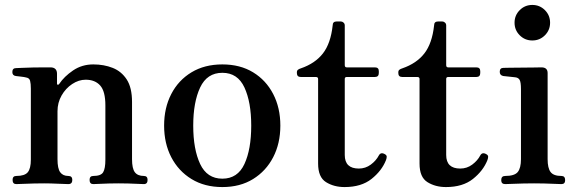

<svg xmlns="http://www.w3.org/2000/svg" viewBox="-20 -746 2340 778"><path d="M46 0Q31 0 31 -17Q31 -33 46 -33Q80 -33 92.5 -48Q105 -63 105 -99V-387Q105 -407 102 -418.5Q99 -430 86 -432Q79 -434 65 -435.5Q51 -437 44 -438Q30 -440 30 -454Q30 -470 45 -470Q48 -470 68 -471Q88 -472 113 -472.5Q138 -473 159 -473Q180 -473 186 -473Q211 -472 211 -447V-407Q211 -403 214 -402.5Q217 -402 220 -406Q240 -436 276 -460.5Q312 -485 358 -485Q401 -485 436.5 -471Q472 -457 493.5 -424Q515 -391 515 -333V-101Q515 -63 526.5 -48Q538 -33 563 -33Q578 -33 578 -17Q578 0 563 0Q556 0 538 -1Q520 -2 499 -2.5Q478 -3 460 -3Q443 -3 422 -2.5Q401 -2 383.5 -1Q366 0 358 0Q343 0 343 -17Q343 -33 358 -33Q389 -33 398 -48Q407 -63 407 -99V-319Q407 -376 386 -399.5Q365 -423 327 -423Q299 -423 272.5 -405.5Q246 -388 229.5 -359Q213 -330 213 -295V-101Q213 -63 224 -48Q235 -33 257 -33Q273 -33 273 -17Q273 0 257 0Q246 0 215.5 -1.5Q185 -3 159 -3Q142 -3 118 -2.5Q94 -2 74 -1Q54 0 46 0Z M881 12Q809 12 756 -20.5Q703 -53 674 -109Q645 -165 645 -237Q645 -309 674 -365Q703 -421 756 -453Q809 -485 881 -485Q953 -485 1005.5 -453Q1058 -421 1087 -365Q1116 -309 1116 -237Q1116 -165 1087 -109Q1058 -53 1005.5 -20.5Q953 12 881 12ZM881 -22Q943 -22 970.5 -81.5Q998 -141 998 -237Q998 -332 970.5 -391.5Q943 -451 881 -451Q819 -451 791 -391.5Q763 -332 763 -237Q763 -141 791 -81.5Q819 -22 881 -22Z M1376 12Q1333 12 1301 -8Q1269 -28 1269 -83V-426Q1269 -434 1260 -434H1199Q1183 -434 1183 -450V-453Q1183 -460 1187.5 -463.5Q1192 -467 1199 -469Q1257 -489 1288.5 -529.5Q1320 -570 1328 -643Q1328 -659 1344 -659H1361Q1367 -659 1372 -654.5Q1377 -650 1377 -643V-482Q1377 -473 1385 -473H1499Q1515 -473 1515 -458V-450Q1515 -434 1499 -434H1385Q1377 -434 1377 -426V-118Q1377 -63 1434 -63Q1461 -63 1482.5 -79Q1504 -95 1515 -116Q1523 -131 1540 -121Q1547 -117 1547 -111Q1547 -105 1544 -97Q1527 -54 1485.5 -21Q1444 12 1376 12Z M1787 12Q1744 12 1712 -8Q1680 -28 1680 -83V-426Q1680 -434 1671 -434H1610Q1594 -434 1594 -450V-453Q1594 -460 1598.5 -463.5Q1603 -467 1610 -469Q1668 -489 1699.5 -529.5Q1731 -570 1739 -643Q1739 -659 1755 -659H1772Q1778 -659 1783 -654.5Q1788 -650 1788 -643V-482Q1788 -473 1796 -473H1910Q1926 -473 1926 -458V-450Q1926 -434 1910 -434H1796Q1788 -434 1788 -426V-118Q1788 -63 1845 -63Q1872 -63 1893.5 -79Q1915 -95 1926 -116Q1934 -131 1951 -121Q1958 -117 1958 -111Q1958 -105 1955 -97Q1938 -54 1896.5 -21Q1855 12 1787 12Z M2027 0Q2011 0 2011 -16Q2011 -33 2027 -33Q2065 -33 2078 -49Q2091 -65 2091 -101V-385Q2091 -413 2085.5 -422.5Q2080 -432 2066 -433Q2059 -434 2042.5 -435.5Q2026 -437 2019 -438Q2005 -441 2005 -455Q2005 -471 2020 -471Q2023 -471 2045 -471.5Q2067 -472 2094.5 -472Q2122 -472 2145 -472.5Q2168 -473 2174 -473Q2199 -473 2199 -450V-101Q2199 -65 2211 -49Q2223 -33 2255 -33Q2270 -33 2270 -16Q2270 0 2255 0Q2248 0 2228 -1Q2208 -2 2185 -2.5Q2162 -3 2144 -3Q2127 -3 2102 -2.5Q2077 -2 2055.5 -1Q2034 0 2027 0ZM2137 -582Q2107 -582 2086 -603Q2065 -624 2065 -654Q2065 -684 2086 -705Q2107 -726 2137 -726Q2167 -726 2188 -705Q2209 -684 2209 -654Q2209 -624 2188 -603Q2167 -582 2137 -582Z"/></svg>

Font: Zen Old Mincho Black
Style: Regular
Weight: 900
Designer: Yoshimichi Ohira
Foundry: Positype
Version: Version 1.001